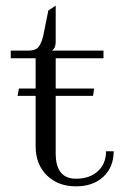

<svg xmlns="http://www.w3.org/2000/svg" viewBox="-20 -641 448 679"><path d="M106 -435H18V-462H80Q105 -462 115.5 -474Q126 -486 133 -515L151 -604L177 -621V-494Q177 -470 164 -463V-462H346V-435H177V-328H313L309 -302H177V-98Q177 -9 249 -9Q297 -9 326 -35.5Q355 -62 355 -106H382Q382 -50 345.5 -16Q309 18 249 18Q185 18 145.5 -21Q106 -60 106 -124V-302H42L47 -328H106Z"/></svg>

Font: Foglihten068fMac
Style: Regular
Weight: 500
Designer: gluk (gluksza@wp.pl)
Foundry: gluk (gluksza@wp.pl)
Version: Version 0.68